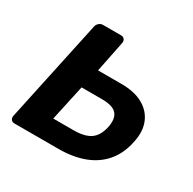

<svg xmlns="http://www.w3.org/2000/svg" viewBox="-122 -645 774 770"><g transform="rotate(30 265.0 -260.0)"><path d="M35 0Q25 0 19.5 -7Q14 -14 16 -24L117 -496Q119 -506 127 -513Q135 -520 145 -520H229Q239 -520 244.5 -513Q250 -506 248 -496L219 -352H321Q386 -353 426.5 -330.5Q467 -308 483 -268Q499 -228 487 -175Q475 -117 442 -78Q409 -39 357.5 -19.5Q306 0 238 0ZM160 -95H254Q304 -95 331 -113Q358 -131 368 -175Q377 -218 359 -239Q341 -260 290 -260H196Z"/></g></svg>

Font: Rubik Medium
Style: Italic
Weight: 500
Italic angle: -12°
Designer: Hubert and Fischer
Foundry: Hubert and Fischer
Version: Version 2.300;gftools[0.9.30]